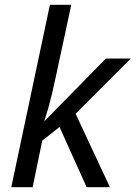

<svg xmlns="http://www.w3.org/2000/svg" viewBox="-20 -780 565 800"><path d="M27 0 188 -760H277L212 -458Q195 -378 182.5 -334.5Q170 -291 165 -277H167L421 -536H525L295 -306L438 0H341L228 -251L156 -194L116 0Z"/></svg>

Font: Noto Sans
Style: Italic
Weight: 400
Italic angle: -12°
Designer: Monotype Design Team
Foundry: Monotype Imaging Inc.
Version: Version 2.013; ttfautohint (v1.8.4.7-5d5b)